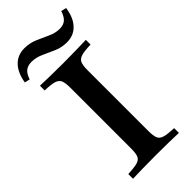

<svg xmlns="http://www.w3.org/2000/svg" viewBox="-235 -784 833 833"><g transform="rotate(-45 181.5 -367.5)"><path d="M41.1 0V-29Q79 -30.6 98 -35.9Q116.9 -41.1 122.6 -55.6Q128.2 -70.2 128.2 -98.4V-472.6Q128.2 -501.6 122.2 -515.7Q116.1 -529.8 97.6 -535.5Q79 -541.1 41.1 -541.9V-571Q62.1 -570.2 98.8 -569.4Q135.5 -568.5 183.1 -568.5Q227.4 -568.5 264.1 -569.4Q300.8 -570.2 322.6 -571V-541.9Q284.7 -541.1 265.7 -535.5Q246.8 -529.8 240.7 -515.7Q234.7 -501.6 234.7 -472.6V-98.4Q234.7 -70.2 240.7 -55.6Q246.8 -41.1 265.7 -35.9Q284.7 -30.6 322.6 -29V0Q300.8 -0.8 264.1 -1.6Q227.4 -2.4 183.1 -2.4Q135.5 -2.4 98.8 -1.6Q62.1 -0.8 41.1 0ZM257.3 -621Q225 -621 196.8 -633.5Q168.5 -646 141.9 -658.1Q115.3 -670.2 87.9 -670.2Q65.3 -670.2 51.2 -658.9Q37.1 -647.6 29 -621.8L4.8 -627.4Q12.9 -678.2 39.5 -706Q66.1 -733.9 108.1 -733.9Q140.3 -733.9 168.5 -721.8Q196.8 -709.7 223.4 -697.2Q250 -684.7 276.6 -684.7Q300 -684.7 313.7 -696.8Q327.4 -708.9 335.5 -734.7L359.7 -729Q352.4 -677.4 325.8 -649.2Q299.2 -621 257.3 -621Z"/></g></svg>

Font: Playfair SemiBold
Style: Regular
Weight: 600
Designer: Claus Eggers Sørensen
Foundry: Claus Eggers Sørensen
Version: Version 2.001;gftools[0.9.30]